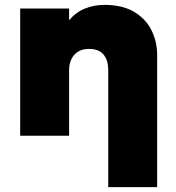

<svg xmlns="http://www.w3.org/2000/svg" viewBox="-20 -555 720 785"><path d="M422.5 210V-268Q422.5 -309.5 403.2 -332.2Q384 -355 343.5 -355Q317.5 -355 299.5 -344Q281.5 -333 272 -313.2Q262.5 -293.5 262.5 -268V0H62.5V-520H262.5V-472Q289.5 -504.5 326.8 -519.8Q364 -535 406.5 -535Q481.5 -535 529.2 -506Q577 -477 599.8 -430.5Q622.5 -384 622.5 -331V210Z"/></svg>

Font: Geologica Cursive Black
Style: Regular
Weight: 900
Designer: Sindre Bremnes, Frode Helland
Foundry: Monokrom Skriftforlag AS
Version: Version 1.010;gftools[0.9.28]